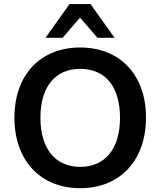

<svg xmlns="http://www.w3.org/2000/svg" viewBox="-20 -941 810 970"><path d="M385.3 9.8C586.3 9.8 717.6 -130.4 717.6 -347.1C717.6 -562.7 586.3 -701 385.3 -701C183.3 -701 52.9 -562.7 52.9 -346.1C52.9 -130.4 184.3 9.8 385.3 9.8ZM385.3 -98C258.8 -98 184.3 -190.2 184.3 -346.1C184.3 -502.9 258.8 -593.1 385.3 -593.1C512.7 -593.1 586.3 -502.9 586.3 -346.1C586.3 -190.2 511.8 -98 385.3 -98ZM209.8 -750H296.1L384.3 -852L472.5 -750H558.8L437.3 -920.6H331.4Z"/></svg>

Font: LL Pando Sans
Style: Bold
Weight: 700
Designer: Joshua Smith
Foundry: Joshua Smith
Version: Version 1.000;Glyphs 3.2.1 (3258)